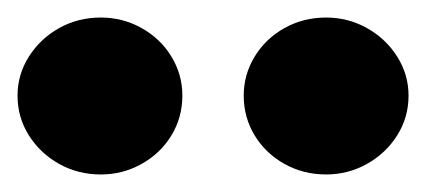

<svg xmlns="http://www.w3.org/2000/svg" viewBox="-29 -793 486 219"><path d="M86 -594Q60 -594 38.5 -606Q17 -618 4 -638.5Q-9 -659 -9 -684Q-9 -708 4 -728.5Q17 -749 38.5 -761Q60 -773 86 -773Q111 -773 132.5 -761Q154 -749 166.5 -728.5Q179 -708 179 -684Q179 -659 166.5 -638.5Q154 -618 132.5 -606Q111 -594 86 -594ZM343 -594Q317 -594 295.5 -606Q274 -618 261.5 -638.5Q249 -659 249 -684Q249 -708 261.5 -728.5Q274 -749 295.5 -761Q317 -773 343 -773Q368 -773 389.5 -761Q411 -749 424 -728.5Q437 -708 437 -684Q437 -659 424 -638.5Q411 -618 389.5 -606Q368 -594 343 -594Z"/></svg>

Font: REM Medium
Style: Bold
Weight: 700
Version: Version 1.005;gftools[0.9.28]